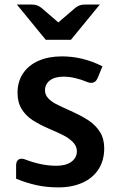

<svg xmlns="http://www.w3.org/2000/svg" viewBox="-20 -815 525 850"><path d="M51.3 -23.9V-82Q51.3 -96.7 57.6 -104.5Q64 -112.3 75.2 -112.3Q83.5 -112.3 91.8 -108.9Q164.6 -81.1 229 -81.1Q272 -81.1 296.1 -98.9Q320.3 -116.7 320.3 -145.5Q320.3 -167.5 303.5 -185.1Q286.6 -202.6 262 -215.3Q237.3 -228 198.2 -244.6Q153.3 -264.2 123.8 -283.4Q94.2 -302.7 75.9 -332.3Q57.6 -361.8 57.6 -403.8Q57.6 -454.1 82.3 -490.5Q106.9 -526.9 151.1 -546.1Q195.3 -565.4 253.9 -565.4Q346.7 -565.4 433.6 -521.5L412.6 -470.2Q403.3 -448.2 383.8 -448.2Q375.5 -448.2 366.7 -451.7Q310.1 -475.6 260.7 -475.6Q222.7 -475.6 200.9 -459Q179.2 -442.4 179.2 -415Q179.2 -395.5 192.9 -380.6Q206.5 -365.7 228 -354.5Q249.5 -343.3 293.5 -323.7Q341.3 -302.2 372.6 -281.5Q403.8 -260.7 422.6 -230.7Q441.4 -200.7 441.4 -158.7Q441.4 -104.5 416 -65.4Q390.6 -26.4 344.7 -5.9Q298.8 14.6 238.8 14.6Q186 14.6 141.1 4.6Q96.2 -5.4 51.3 -23.9ZM182.6 -638.7H293.9L421.9 -794.9H357.4Q343.8 -794.9 334 -791.7Q324.2 -788.6 314 -780.8L238.3 -715.8L162.6 -780.8Q152.3 -788.6 142.6 -791.7Q132.8 -794.9 119.1 -794.9H54.7Z"/></svg>

Font: Lycee Sans SemiBold
Style: Regular
Weight: 600
Designer: Justin Alvin
Foundry: Alkove Design
Version: Version 1.030